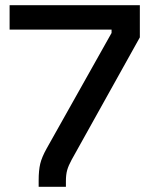

<svg xmlns="http://www.w3.org/2000/svg" viewBox="-20 -720 575 740"><path d="M129 0V-25Q129 -63 135 -88.5Q141 -114 160 -148L410 -593V-606H17V-700H519V-576L256 -104Q244 -82 239 -64.5Q234 -47 234 -21V0Z"/></svg>

Font: Space Grotesk Frontify Medium
Style: Regular
Weight: 500
Designer: Florian Karsten
Version: Version 2.000